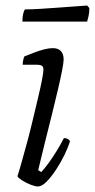

<svg xmlns="http://www.w3.org/2000/svg" viewBox="-20 -674 343 694"><path d="M117 0Q107 0 90.5 -6.5Q74 -13 60 -22Q46 -31 43 -37Q49 -55 58 -87Q67 -119 78 -159.5Q89 -200 99 -242.5Q109 -285 118 -322.5Q127 -360 132 -386.5Q137 -413 137 -422Q137 -433 131 -436.5Q125 -440 114 -440H62Q62 -448 64 -457Q66 -466 68 -470Q85 -477 103.5 -484Q122 -491 139.5 -495.5Q157 -500 171 -500Q190 -500 200 -489.5Q210 -479 210 -459Q210 -448 204.5 -419.5Q199 -391 189.5 -350.5Q180 -310 168 -261.5Q156 -213 143 -161.5Q130 -110 118 -59L129 -52Q139 -62 154.5 -83Q170 -104 185.5 -129.5Q201 -155 211 -175Q219 -175 225 -171.5Q231 -168 233 -164Q227 -143 213.5 -115Q200 -87 182.5 -60.5Q165 -34 148 -17Q131 0 117 0ZM61 -596Q61 -614 64 -625Q67 -636 70 -640Q93 -640 125.5 -642Q158 -644 191.5 -646.5Q225 -649 253 -651Q281 -653 295 -654L303 -645Q303 -629 300 -615.5Q297 -602 295 -596Z"/></svg>

Font: Texturina Medium 12pt Thin
Style: Italic
Weight: 250
Italic angle: -11°
Version: Version 1.002